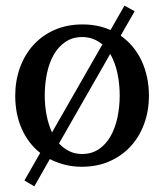

<svg xmlns="http://www.w3.org/2000/svg" viewBox="-20 -581 584 683"><path d="M405.8 -241.2Q405.8 -283.2 397.5 -321.5Q389.2 -359.9 372.1 -389.2L189.9 -70.8Q205.6 -53.7 225.8 -43.5Q246.1 -33.2 272 -33.2Q306.2 -33.2 331.5 -50.3Q356.9 -67.4 373.3 -96.2Q389.6 -125 397.7 -162.6Q405.8 -200.2 405.8 -241.2ZM344.2 -422.9Q330.1 -435.1 312 -442.1Q293.9 -449.2 272.9 -449.2Q238.3 -449.2 212.9 -432.1Q187.5 -415 171.1 -386.2Q154.8 -357.4 147 -319.8Q139.2 -282.2 139.2 -241.2Q139.2 -204.6 145.8 -171.1Q152.3 -137.7 165 -109.9ZM509.8 -240.2Q509.8 -187 492.9 -140.9Q476.1 -94.7 445.1 -60.8Q414.1 -26.9 369.9 -7.3Q325.7 12.2 271 12.2Q238.8 12.2 210.4 4.9Q182.1 -2.4 157.2 -15.1L102.1 82L66.9 61L123 -37.1Q80.1 -70.8 57.1 -123.3Q34.2 -175.8 34.2 -240.2Q34.2 -293.5 50.8 -339.8Q67.4 -386.2 98.6 -420.7Q129.9 -455.1 174.1 -474.6Q218.3 -494.1 273.9 -494.1Q301.8 -494.1 326.4 -489Q351.1 -483.9 373 -474.1L422.9 -561L459 -541L409.2 -454.1Q433.6 -437 452.4 -414.3Q471.2 -391.6 483.9 -364.3Q496.6 -336.9 503.2 -305.7Q509.8 -274.4 509.8 -240.2Z"/></svg>

Font: Charis SIL
Style: Regular
Weight: 400
Foundry: SIL International
Version: Version 4.112